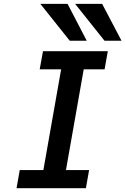

<svg xmlns="http://www.w3.org/2000/svg" viewBox="-20 -996 663 1016"><path d="M84.5 -96H209.5L303.5 -629H190L207.5 -725H550.5L533.5 -629H423L329 -96H451.5L434.5 0H67.5ZM193.5 -975.5H337.5L439 -780.5H349ZM377.5 -975.5H520.5L623 -780.5H533Z"/></svg>

Font: JuliaMono SemiBoldItalic
Style: Regular
Weight: 600
Italic angle: -9°
Monospace: yes
Designer: cormullion
Foundry: corm
Version: Version 0.049; ttfautohint (v1.8.4)